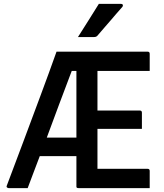

<svg xmlns="http://www.w3.org/2000/svg" viewBox="-20 -965 840 985"><path d="M122 0H24Q21 0 16.5 -3Q12 -6 15 -13Q56 -121 100 -239Q144 -357 188 -475Q232 -593 270 -700H737Q748 -700 748 -689V-601H480V-398H697Q708 -398 708 -387V-304H480V-99H737Q748 -99 748 -88V0H383Q372 0 372 -7V-164H184Q168 -122 152.5 -81Q137 -40 122 0ZM348 -601Q316 -516 283.5 -430Q251 -344 220 -259H372V-601ZM487 -945H602Q608 -945 610 -940Q612 -935 608 -930Q589 -909 575.5 -893Q562 -877 549 -862Q536 -847 519.5 -828Q503 -809 479 -781Q473 -775 463 -775H380Q409 -820 433.5 -859.5Q458 -899 487 -945Z"/></svg>

Font: Recursive Sn Lnr St Med
Style: Regular
Weight: 500
Version: Version 1.085;hotconv 1.1.0;makeotfexe 2.6.0; ttfautohint (v